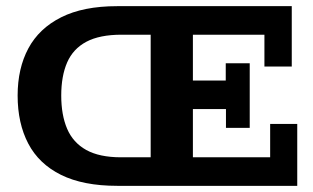

<svg xmlns="http://www.w3.org/2000/svg" viewBox="-20 -603 1016 623"><path d="M360.7 0Q249.8 0 178 -35.6Q106.2 -71.2 71.7 -137.1Q37.2 -203 37.2 -293Q37.2 -380.8 71.9 -445.8Q106.7 -510.8 178.5 -546.9Q250.3 -583 360 -583H926.7V-387.1H838V-490.4H605.9V-341.7H712.5V-397.8H790.3V-188H713.2V-249.1H605.9V-92.6H856.6V-200.9H944.5V0ZM372.8 -92.6H468.9V-490.4H374.3Q303.3 -490.4 260.2 -467.5Q217.1 -444.5 197.9 -400.4Q178.7 -356.2 178.7 -293Q178.7 -229.8 197.9 -185Q217.1 -140.2 259.8 -116.4Q302.6 -92.6 372.8 -92.6Z"/></svg>

Font: Rokkitt SemiBold
Style: Regular
Weight: 600
Designer: Vernon Adams
Foundry: Vernon Adams
Version: Version 3.103